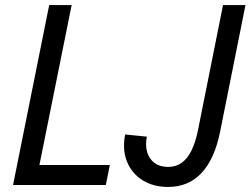

<svg xmlns="http://www.w3.org/2000/svg" viewBox="-20 -740 1002 768"><path d="M32.2 0 176.8 -719.7H266.6L137.7 -80.1H419.4L403.3 0ZM652.3 7.8Q593.8 7.8 550.8 -18.8Q507.8 -45.4 488.3 -92.8Q468.8 -140.1 480.5 -202.1L567.4 -193.4Q560.5 -158.2 568.8 -130.9Q577.1 -103.5 598.6 -87.9Q620.1 -72.3 652.3 -72.3Q683.6 -72.3 706.8 -88.9Q730 -105.5 746.1 -138.2Q762.2 -170.9 772 -219.7L872.1 -719.7H961.9L860.4 -212.9Q838.4 -104 786.1 -48.1Q733.9 7.8 652.3 7.8Z"/></svg>

Font: Reddit Sans
Style: Italic
Weight: 400
Italic angle: -11.25°
Designer: Stephen Hutchings
Version: Version 1.013